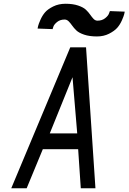

<svg xmlns="http://www.w3.org/2000/svg" viewBox="-20 -1002 684 1022"><path d="M496 -808Q456 -808 428 -817.5Q400 -827 386.5 -840Q373 -853 364 -866Q355 -879 345.5 -888.5Q336 -898 324 -898Q300 -898 284 -885Q268 -872 264 -860L260 -847L180 -850Q181 -855 183 -864Q185 -873 195 -896Q205 -919 219.5 -936Q234 -953 263 -967.5Q292 -982 329 -982Q368 -982 396 -972.5Q424 -963 437.5 -950Q451 -937 460 -924Q469 -911 478 -901.5Q487 -892 499 -892Q523 -892 539.5 -905Q556 -918 560 -930L565 -943L644 -940Q643 -935 641 -926Q639 -917 629 -894Q619 -871 604 -854Q589 -837 560.5 -822.5Q532 -808 496 -808ZM40 0 354 -750H438L488 0H410L396 -208H208L122 0ZM245 -292H391L366 -591Z"/></svg>

Font: Hermit LightItalic
Style: Regular
Weight: 300
Italic angle: -10°
Designer: Pablo Caro
Version: Version 2.000;PS 002.000;hotconv 1.0.88;makeotf.lib2.5.64775